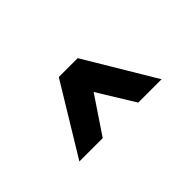

<svg xmlns="http://www.w3.org/2000/svg" viewBox="-116 -745 791 791"><g transform="rotate(45 280.0 -349.5)"><path d="M422 -453V-589L116 -406V-296L422 -110V-246L261 -354Z"/></g></svg>

Font: RazerF5
Style: Bold
Weight: 700
Foundry: Razer Inc.
Version: Version 1.000;PS 001.001;hotconv 1.0.56